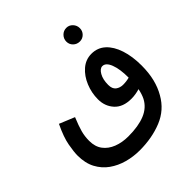

<svg xmlns="http://www.w3.org/2000/svg" viewBox="-218 -807 1155 1155"><g transform="rotate(-45 360.0 -229.0)"><path d="M315 188Q261 188 210 174Q159 160 118 131Q77 102 52.5 56Q28 10 28 -55Q28 -85 37.5 -138.5Q47 -192 84 -269L181 -229Q159 -176 149.5 -141Q140 -106 140 -68Q140 -18 164.5 14.5Q189 47 231.5 63.5Q274 80 326 80Q412 80 468 57Q524 34 550 -16Q563 -42 570 -78Q554 -73 535.5 -70Q517 -67 499 -67Q428 -67 391 -107.5Q354 -148 354 -207Q354 -262 375 -313Q396 -364 433.5 -396.5Q471 -429 520 -429Q572 -429 608.5 -395.5Q645 -362 664.5 -302.5Q684 -243 684 -166Q684 -103 671.5 -52.5Q659 -2 635 39Q590 119 505 153.5Q420 188 315 188ZM459 -225Q459 -191 478 -176.5Q497 -162 524 -162Q552 -162 577 -169Q577 -242 560 -286Q543 -330 514 -330Q493 -330 476 -300.5Q459 -271 459 -225ZM524 -530Q499 -530 482 -546.5Q465 -563 465 -587Q465 -611 482 -628.5Q499 -646 524 -646Q547 -646 563.5 -628.5Q580 -611 580 -587Q580 -563 563.5 -546.5Q547 -530 524 -530Z"/></g></svg>

Font: Noto Sans Arabic ExtCond SemBd
Style: Regular
Weight: 600
Width: 2
Designer: Monotype Design Team, Nadine Chahine, Nizar Qandah and Khaled Hosny
Foundry: Monotype Imaging Inc.
Version: Version 2.012; ttfautohint (v1.8.4.7-5d5b)